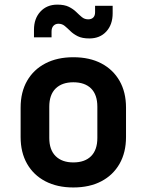

<svg xmlns="http://www.w3.org/2000/svg" viewBox="-20 -809 640 838"><path d="M300 9.2Q229.9 9.2 178.2 -17.7Q126.5 -44.6 98.2 -94.1Q70 -143.6 70 -210.8V-339.2Q70 -406.8 98.2 -456.1Q126.5 -505.4 178.2 -532.3Q229.9 -559.2 300 -559.2Q371.1 -559.2 422.3 -532.3Q473.5 -505.4 501.8 -456.1Q530 -406.8 530 -339.2V-210.8Q530 -143.6 501.8 -94.1Q473.5 -44.6 422.1 -17.7Q370.7 9.2 300 9.2ZM300 -100.1Q350.2 -100.1 377.6 -127.5Q404.9 -155 404.9 -206.7V-343.3Q404.9 -395.6 377.6 -422.8Q350.2 -449.9 300 -449.9Q250.8 -449.9 222.9 -422.8Q195.1 -395.6 195.1 -343.3V-206.7Q195.1 -155 222.9 -127.5Q250.8 -100.1 300 -100.1ZM370 -641.2Q338.8 -641.2 319.5 -650.8Q300.2 -660.5 287.2 -673.3Q274.2 -686.1 262.5 -695.8Q250.8 -705.4 235 -705.4Q222 -705.4 213.5 -696.6Q205 -687.8 205 -671.5V-646.2H128.3V-679.1Q128.3 -728.2 156.5 -758.5Q184.7 -788.8 230 -788.8Q261.2 -788.8 280.5 -779.2Q299.8 -769.5 312.8 -756.7Q325.8 -743.9 337.5 -734.2Q349.2 -724.6 365 -724.6Q379 -724.6 387 -732.5Q395 -740.5 395 -755.5V-783.8H471.7V-750.9Q471.7 -701.8 444 -671.5Q416.3 -641.2 370 -641.2Z"/></svg>

Font: Atlassian Mono
Style: Regular
Weight: 400
Monospace: yes
Designer: Philipp Nurullin, Konstantin Bulenkov
Foundry: Modifications by Atlassian Pty Ltd, manufactured by JetBrains
Version: Version 2.304